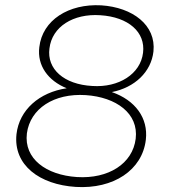

<svg xmlns="http://www.w3.org/2000/svg" viewBox="-20 -729 666 757"><path d="M279 8C427 17 541 -58 555 -178C565 -264 513 -334 421 -366C511 -384 576 -445 585 -526C596 -630 503 -700 379 -708C251 -715 147 -650 135 -543C126 -471 169 -411 243 -381C135 -365 56 -296 45 -200C32 -78 136 -1 279 8ZM283 -31C162 -39 74 -103 86 -203C99 -301 193 -362 318 -354C438 -346 527 -282 515 -182C503 -84 408 -23 283 -31ZM344 -390C232 -396 164 -457 175 -538C185 -624 269 -676 375 -669C487 -662 554 -602 544 -521C534 -437 448 -383 344 -390Z"/></svg>

Font: Fixel Display 20240404 ExLight
Style: Italic
Weight: 200
Italic angle: -10°
Designer: AlfaBravo + MacPaw
Foundry: Kyrylo Tkachov, Marchela Mozhyna, Serhii Makarenko, Maria Weinstein, Zakhar Kryvoshyya
Version: Version 1.211;Glyphs 3.2 (3225)